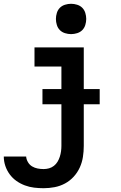

<svg xmlns="http://www.w3.org/2000/svg" viewBox="-20 -770 640 1013"><path d="M210 223Q185 223 160 220Q135 217 111 208Q87 199 66.5 184.5Q46 170 31 149.5Q16 129 8 105Q0 81 0 56H118Q119 71 127.5 85.5Q136 100 149.5 108Q163 116 178.5 119Q194 122 210 122Q225 122 239 118Q253 114 264.5 105Q276 96 283.5 83.5Q291 71 295.5 57Q300 43 302 28.5Q304 14 304 0V-220H204V-300H304V-419H162V-520H422V-300H506V-220H422V0Q422 29 417.5 58Q413 87 401 113.5Q389 140 369 162Q349 184 323 198Q297 212 268 217.5Q239 223 210 223ZM355 -590Q339 -590 323 -595Q307 -600 296 -611Q285 -622 280 -638Q275 -654 275 -670Q275 -686 280 -702Q285 -718 296 -729Q307 -740 323 -745Q339 -750 355 -750Q371 -750 387 -745Q403 -740 414 -729Q425 -718 430 -702Q435 -686 435 -670Q435 -654 430 -638Q425 -622 414 -611Q403 -600 387 -595Q371 -590 355 -590Z"/></svg>

Font: Iosevka HT Extended
Style: Bold
Weight: 700
Width: 7
Monospace: yes
Designer: Belleve Invis
Foundry: Belleve Invis
Version: Version 32.3.0; ttfautohint (v1.8.4)